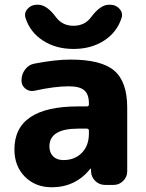

<svg xmlns="http://www.w3.org/2000/svg" viewBox="-20 -782 619 812"><path d="M311 -238Q189 -238 189 -163Q189 -136 205 -120.5Q221 -105 248 -105Q296 -105 326 -135.5Q356 -166 356 -217V-229Q356 -238 347 -238ZM199 10Q130 10 85.5 -34.5Q41 -79 41 -150Q41 -332 311 -332H347Q356 -332 356 -340V-345Q356 -383 336.5 -400Q317 -417 271 -417Q210 -417 125 -398Q104 -394 87.5 -407Q71 -420 71 -441V-443Q71 -468 86.5 -488.5Q102 -509 126 -513Q214 -530 278 -530Q409 -530 463.5 -483Q518 -436 518 -327V-57Q518 -34 501 -17Q484 0 461 0H424Q400 0 383 -16.5Q366 -33 365 -57V-68Q365 -69 364 -69Q363 -69 362 -68Q299 10 199 10ZM446 -762Q470 -762 485.5 -744.5Q501 -727 494 -706Q475 -646 420.5 -610.5Q366 -575 291 -575Q216 -575 161.5 -610.5Q107 -646 88 -706Q81 -727 96.5 -744.5Q112 -762 136 -762H141Q178 -762 217 -709Q244 -673 291 -673Q338 -673 365 -709Q404 -762 441 -762Z"/></svg>

Font: Rounded Mplus 1c ExtraBold
Style: Regular
Weight: 800
Version: Version 1.059.20150529